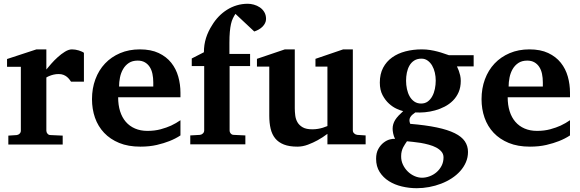

<svg xmlns="http://www.w3.org/2000/svg" viewBox="-20 -760 3052 1011"><path d="M354 -330.1Q350.6 -335 345.5 -341.8Q340.3 -348.6 332.8 -355Q325.2 -361.3 314.5 -365.7Q303.7 -370.1 289.1 -370.1Q274.9 -370.1 262.7 -367.2Q250.5 -364.3 242.2 -360.8Q231.9 -356.9 224.1 -352.1V-71.8Q224.1 -63 230.2 -55.9Q236.3 -48.8 246.1 -48.8L310.1 -45.9V1H23.9V-45.9L67.9 -48.8Q77.1 -49.8 83.5 -56.4Q89.8 -63 89.8 -71.8V-408.2H17.1V-449.2L171.9 -500H224.1V-394Q233.4 -405.8 249.3 -423.8Q265.1 -441.9 283.7 -458.7Q302.2 -475.6 322 -487.8Q341.8 -500 358.9 -500Q367.7 -500 377 -498.5Q386.2 -497.1 394.8 -494.4Q403.3 -491.7 410.4 -488.5Q417.5 -485.4 421.9 -481.9V-330.1Z M787.1 -326.2Q787.1 -350.1 782.7 -371.1Q778.3 -392.1 768.3 -407.5Q758.3 -422.9 742.7 -431.9Q727.1 -440.9 705.1 -440.9Q677.2 -440.9 658.4 -428.5Q639.6 -416 628.2 -396.2Q616.7 -376.5 611.8 -352.1Q606.9 -327.6 606.9 -304.2H787.1ZM930.2 -46.9Q904.3 -29.8 872.1 -17.1Q844.2 -5.9 805.7 3.2Q767.1 12.2 719.2 12.2Q655.3 12.2 607.7 -7.3Q560.1 -26.9 528.1 -60.8Q496.1 -94.7 480.2 -140.1Q464.4 -185.5 464.4 -237.8Q464.4 -294.4 482.2 -342.5Q500 -390.6 533 -425.5Q565.9 -460.4 612.5 -480.2Q659.2 -500 716.3 -500Q774.9 -500 815.7 -480.7Q856.4 -461.4 881.8 -429.4Q907.2 -397.5 918.7 -356.4Q930.2 -315.4 930.2 -272V-248H602.1Q602.1 -207 612.3 -174.3Q622.6 -141.6 642.3 -118.7Q662.1 -95.7 690.9 -83.3Q719.7 -70.8 756.3 -70.8Q794.4 -70.8 825.9 -79.3Q857.4 -87.9 880.9 -98.6Q907.7 -111.3 930.2 -127Z M1380.9 -660.2Q1380.9 -648.4 1375.7 -638.2Q1370.6 -627.9 1362.1 -619.4Q1353.5 -610.8 1342.3 -604.5Q1331.1 -598.1 1318.8 -594.2L1219.7 -687Q1212.4 -675.8 1206.3 -663.3Q1200.2 -650.9 1196.3 -633.5Q1192.4 -616.2 1190.2 -592.3Q1188 -568.4 1188 -534.2V-476.1H1296.9V-412.1H1189V-73.2Q1189 -64 1195.1 -56.9Q1201.2 -49.8 1210.9 -49.8L1272 -46.9V0H981.9V-46.9L1032.7 -49.8Q1042 -50.8 1048.6 -57.4Q1055.2 -64 1055.2 -73.2V-412.1H989.7V-452.1L1053.7 -484.9Q1053.7 -524.4 1064.7 -559.6Q1075.7 -594.7 1097.2 -627.9Q1111.8 -652.3 1131.6 -672.9Q1151.4 -693.4 1175.3 -708.5Q1199.2 -723.6 1226.8 -731.9Q1254.4 -740.2 1285.2 -740.2Q1299.8 -740.2 1316.7 -735.6Q1333.5 -731 1347.9 -721.4Q1362.3 -711.9 1371.6 -696.5Q1380.9 -681.2 1380.9 -660.2Z M1704.1 0V-55.2Q1679.2 -36.1 1652.3 -21.5Q1629.4 -8.8 1601.6 1.7Q1573.7 12.2 1545.9 12.2Q1503.4 12.2 1474.9 1Q1446.3 -10.3 1429.2 -31.2Q1412.1 -52.2 1405 -82.5Q1397.9 -112.8 1397.9 -150.9V-409.2H1333V-450.2L1480 -500H1532.2V-189.9Q1532.2 -171.4 1534.7 -151.9Q1537.1 -132.3 1546.4 -116.2Q1555.7 -100.1 1574 -89.6Q1592.3 -79.1 1624 -79.1Q1639.6 -79.1 1654.1 -81.5Q1668.5 -84 1679.7 -87.4Q1692.4 -91.3 1704.1 -96.2V-409.2H1641.1V-450.2L1787.1 -500H1837.9V-73.2Q1837.9 -64 1845 -57.4Q1852.1 -50.8 1861.3 -49.8L1905.3 -46.9V0Z M2315.4 68.8Q2315.4 51.3 2304.7 38.6Q2293.9 25.9 2276.9 16.8Q2259.8 7.8 2238.3 2Q2216.8 -3.9 2195.3 -7.6Q2173.8 -11.2 2154.8 -12.9Q2135.7 -14.6 2123 -16.1Q2118.2 -8.8 2112.8 -1Q2107.4 6.8 2102.8 16.1Q2098.1 25.4 2095.2 36.9Q2092.3 48.3 2092.3 62Q2091.8 85.9 2101.6 106.7Q2111.3 127.4 2127 142.8Q2142.6 158.2 2162.4 167Q2182.1 175.8 2202.1 175.8Q2222.2 175.8 2242.4 168.2Q2262.7 160.6 2278.8 146.7Q2294.9 132.8 2305.2 113Q2315.4 93.3 2315.4 68.8ZM2274.4 -335.9Q2274.4 -356.4 2269.8 -377.2Q2265.1 -397.9 2255.6 -414.3Q2246.1 -430.7 2231.9 -440.9Q2217.8 -451.2 2199.2 -451.2Q2176.8 -451.2 2161.1 -441.2Q2145.5 -431.2 2136 -414.6Q2126.5 -397.9 2122.3 -377.2Q2118.2 -356.4 2118.2 -335Q2118.2 -313 2122.8 -291.3Q2127.4 -269.5 2137 -252.7Q2146.5 -235.8 2161.6 -225.3Q2176.8 -214.8 2197.3 -214.8Q2217.8 -214.8 2232.2 -225.3Q2246.6 -235.8 2256.1 -253.2Q2265.6 -270.5 2270 -292.2Q2274.4 -314 2274.4 -335.9ZM2386.2 -410.2Q2391.6 -399.4 2396 -387.2Q2399.9 -376.5 2403.1 -363Q2406.2 -349.6 2406.2 -334Q2406.2 -300.3 2395 -274.7Q2383.8 -249 2365 -230.2Q2346.2 -211.4 2321.8 -198.7Q2297.4 -186 2270.8 -178.7Q2244.1 -171.4 2217.3 -168.9Q2190.4 -166.5 2167 -168Q2158.2 -162.1 2151.1 -155.8Q2144 -149.4 2140.1 -142.3Q2136.2 -135.3 2136 -127Q2135.7 -118.7 2140.1 -107.9Q2222.2 -101.1 2280 -88.9Q2337.9 -76.7 2374.5 -58.6Q2411.1 -40.5 2427.7 -15.9Q2444.3 8.8 2444.3 40Q2444.3 68.8 2433.3 94.2Q2422.4 119.6 2403.3 140.9Q2384.3 162.1 2358.4 179Q2332.5 195.8 2302.5 207.3Q2272.5 218.8 2239.7 224.9Q2207 231 2174.3 231Q2134.8 231 2096.4 221.9Q2058.1 212.9 2027.8 193.8Q1997.6 174.8 1979 145.5Q1960.4 116.2 1960.4 76.2Q1960.4 44.9 1972.2 24.2Q1983.9 3.4 2000 -9Q2016.1 -21.5 2033 -25.9Q2049.8 -30.3 2060.1 -28.8Q2053.2 -42.5 2050.3 -57.4Q2047.4 -72.3 2047.4 -82Q2047.4 -94.7 2050.8 -106.2Q2054.2 -117.7 2061 -128.7Q2067.9 -139.6 2078.4 -150.9Q2088.9 -162.1 2103 -174.8Q2089.8 -177.7 2069.1 -187Q2048.3 -196.3 2028.6 -214.1Q2008.8 -231.9 1994.4 -259Q1980 -286.1 1980 -325.2Q1980 -370.1 1997.3 -403.1Q2014.6 -436 2044.7 -457.5Q2074.7 -479 2115 -489.5Q2155.3 -500 2201.2 -500Q2224.6 -500 2245.4 -496.6Q2266.1 -493.2 2283.9 -488.5Q2301.8 -483.9 2316.7 -478.5Q2331.5 -473.1 2344.2 -469.2H2474.1V-410.2Z M2838.4 -326.2Q2838.4 -350.1 2834 -371.1Q2829.6 -392.1 2819.6 -407.5Q2809.6 -422.9 2793.9 -431.9Q2778.3 -440.9 2756.3 -440.9Q2728.5 -440.9 2709.7 -428.5Q2690.9 -416 2679.4 -396.2Q2668 -376.5 2663.1 -352.1Q2658.2 -327.6 2658.2 -304.2H2838.4ZM2981.4 -46.9Q2955.6 -29.8 2923.3 -17.1Q2895.5 -5.9 2856.9 3.2Q2818.4 12.2 2770.5 12.2Q2706.5 12.2 2658.9 -7.3Q2611.3 -26.9 2579.3 -60.8Q2547.4 -94.7 2531.5 -140.1Q2515.6 -185.5 2515.6 -237.8Q2515.6 -294.4 2533.4 -342.5Q2551.3 -390.6 2584.2 -425.5Q2617.2 -460.4 2663.8 -480.2Q2710.4 -500 2767.6 -500Q2826.2 -500 2866.9 -480.7Q2907.7 -461.4 2933.1 -429.4Q2958.5 -397.5 2970 -356.4Q2981.4 -315.4 2981.4 -272V-248H2653.3Q2653.3 -207 2663.6 -174.3Q2673.8 -141.6 2693.6 -118.7Q2713.4 -95.7 2742.2 -83.3Q2771 -70.8 2807.6 -70.8Q2845.7 -70.8 2877.2 -79.3Q2908.7 -87.9 2932.1 -98.6Q2959 -111.3 2981.4 -127Z"/></svg>

Font: Charis SIL Eur
Style: Bold
Weight: 700
Foundry: SIL International
Version: Version 5.000